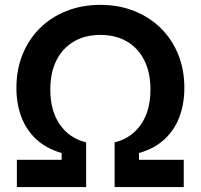

<svg xmlns="http://www.w3.org/2000/svg" viewBox="-20 -757 812 777"><path d="M48.3 0V-110.4H229.5V-137.7Q167 -155.8 126.5 -193.6Q85.9 -231.4 66.2 -284.4Q46.4 -337.4 46.4 -401.4Q46.4 -475.1 71.3 -536.6Q96.2 -598.1 141.6 -643.1Q187 -688 249.3 -712.6Q311.5 -737.3 386.2 -737.3Q460.9 -737.3 522.9 -712.6Q585 -688 630.6 -643.1Q676.3 -598.1 701.2 -536.6Q726.1 -475.1 726.1 -401.4Q726.1 -337.4 706.3 -284.4Q686.5 -231.4 646 -193.6Q605.5 -155.8 542.5 -137.7V-110.4H723.6V0H443.8V-180.7Q512.2 -197.8 550.5 -253.4Q588.9 -309.1 588.9 -394.5Q588.9 -463.4 564 -512.9Q539.1 -562.5 493.7 -589.1Q448.2 -615.7 386.7 -615.7Q324.7 -615.7 279.1 -589.1Q233.4 -562.5 208.5 -512.9Q183.6 -463.4 183.6 -394.5Q183.6 -309.1 221.9 -253.4Q260.3 -197.8 328.6 -180.7V0Z"/></svg>

Font: V-Inter
Style: SemiBold-600
Weight: 600
Designer: Rasmus Andersson
Foundry: rsms
Version: Version 4.000;git-4146feb